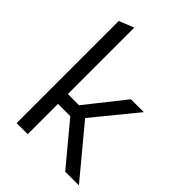

<svg xmlns="http://www.w3.org/2000/svg" viewBox="-222 -875 981 981"><g transform="rotate(45 268.5 -385.0)"><path d="M80 0V-738L160 -770V-290H241L407 -499H500L271 -219H160V0ZM431 0 243 -226 294 -284 530 0Z"/></g></svg>

Font: REM Medium Light
Style: Regular
Weight: 300
Version: Version 1.005;gftools[0.9.28]